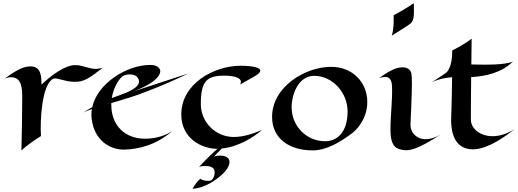

<svg xmlns="http://www.w3.org/2000/svg" viewBox="-20 -932 3283 1218"><path d="M243 -395C243 -445 242 -511 173 -511C116 -511 61 -469 7 -432C21 -439 36 -442 50 -442C120 -442 121 -369 121 -308C121 -212 118 -55 116 23C116 23 143 -8 240 -69C233 -168 246 -397 317 -432C337 -443 387 -414 451 -413C516 -411 550 -440 632 -502C614 -497 600 -495 587 -495C544 -495 504 -519 458 -519C391 -519 304 -453 243 -395Z M817 -349C1018 -421 996 -487 996 -487C988 -511 964 -520 932 -520C786 -520 599 -405 565 -252C547 -242 528 -231 509 -218C521 -225 540 -232 563 -240C559 -219 559 -198 562 -176C577 -47 673 19 768 17C862 15 975 -14 1074 -102C1034 -73 968 -52 901 -52C774 -52 686 -134 686 -268V-278C764 -301 849 -326 908 -351C908 -351 1027 -394 1175 -466ZM788 -347C763 -336 730 -325 689 -310C701 -387 744 -441 760 -450C772 -456 788 -460 805 -460C823 -460 842 -455 852 -441C881 -404 844 -372 788 -347Z M1643 -108C1587 -84 1524 -63 1463 -63C1349 -63 1254 -155 1254 -272C1254 -418 1292 -452 1403 -452C1464 -452 1527 -438 1503 -396C1575 -435 1603 -453 1603 -453C1618 -462 1631 -473 1631 -484C1631 -513 1530 -515 1508 -515C1335 -515 1130 -400 1130 -206C1130 -51 1263 13 1360 12C1336 32 1300 66 1243 126C1256 122 1270 121 1283 121C1311 121 1342 127 1342 163C1342 183 1332 204 1320 212C1313 217 1271 218 1251 202C1234 215 1218 237 1201 266C1201 266 1246 262 1270 250C1319 234 1436 159 1436 95C1436 64 1400 51 1362 56C1355 57 1340 59 1336 63C1359 38 1355 43 1387 10C1493 0 1591 -63 1643 -108Z M2310 -284C2310 -412 2215 -508 2080 -508C1915 -508 1706 -380 1706 -191C1706 -48 1822 22 1962 22C2055 22 2139 -32 2214 -87C2240 -107 2310 -176 2310 -284ZM1973 -451C2090 -451 2185 -344 2185 -225C2185 -90 2116 -36 2043 -36C1925 -36 1830 -131 1830 -252C1830 -333 1873 -451 1973 -451Z M2605 -912C2605 -912 2558 -878 2477 -835C2477 -835 2481 -748 2465 -706C2544 -754 2578 -778 2578 -778C2602 -794 2606 -822 2606 -860C2606 -876 2605 -893 2605 -912ZM2777 -80C2741 -58 2708 -49 2681 -49C2618 -49 2583 -96 2584 -139C2585 -185 2593 -319 2593 -403C2593 -431 2592 -454 2590 -465C2584 -493 2561 -505 2534 -505C2483 -505 2431 -469 2384 -436C2399 -441 2412 -444 2423 -444C2451 -444 2466 -425 2467 -382C2470 -293 2457 -204 2457 -110C2457 2 2497 12 2534 19C2576 27 2629 17 2777 -80Z M3243 -112C3194 -81 3146 -68 3105 -68C3025 -68 2968 -116 2967 -173C2967 -260 2968 -350 2969 -443C3063 -448 3163 -471 3234 -542C3184 -518 3037 -522 3037 -522C3037 -522 3005 -522 2970 -523L2972 -687C2972 -687 2940 -658 2849 -612C2849 -482 2802 -465 2802 -465C2802 -465 2757 -434 2718 -409C2766 -434 2820 -440 2848 -442C2846 -271 2842 -182 2842 -182C2839 -44 2894 10 2969 15C3044 20 3141 -30 3243 -112Z"/></svg>

Font: Eagle Lake
Style: Regular
Weight: 400
Designer: Astigmatic (AOETI)
Foundry: Astigmatic (AOETI)
Version: Version 1.000